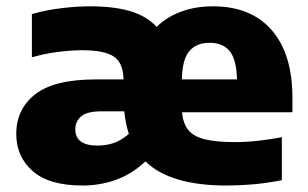

<svg xmlns="http://www.w3.org/2000/svg" viewBox="-20 -577 975 608"><path d="M242.5 10.5Q135.5 10.5 83.5 -35.2Q31.5 -81 31.5 -153Q31.5 -231 91.2 -278.2Q151 -325.5 284 -325.5H371Q370.5 -377.5 340.5 -397.8Q310.5 -418 239.5 -418Q206.5 -418 163.2 -412.5Q120 -407 81 -395.5V-532.5Q127.5 -545.5 175.2 -551.2Q223 -557 266 -557Q340 -557 392 -541.8Q444 -526.5 476 -492Q508.5 -523.5 553.8 -540.2Q599 -557 654.5 -557Q775 -557 840.5 -481.5Q906 -406 906 -267.5V-221.5H556.5Q559.5 -187 575.5 -166.2Q591.5 -145.5 627.5 -136.2Q663.5 -127 725.5 -127Q759 -127 797.5 -131.2Q836 -135.5 872.5 -142.5V-6.5Q824.5 3 781.2 6.8Q738 10.5 697.5 10.5Q518.5 10.5 440.5 -66Q397 -25 346.2 -7.2Q295.5 10.5 242.5 10.5ZM643.5 -441.5Q601.5 -441.5 579.2 -414.8Q557 -388 556 -325.5H730.5Q729 -388 707.5 -414.8Q686 -441.5 643.5 -441.5ZM289 -116Q316 -116 339.8 -124Q363.5 -132 388 -153Q377.5 -185 373.5 -224.5H302Q255.5 -224.5 237 -208.5Q218.5 -192.5 218.5 -167.5Q218.5 -116 289 -116Z"/></svg>

Font: Encode Sans Semi Expanded ExtraBold
Style: Regular
Weight: 800
Width: 6
Designer: Multiple Designers
Foundry: Impallari Type
Version: Version 3.000; ttfautohint (v1.8.3) -l 8 -r 50 -G 200 -x 14 